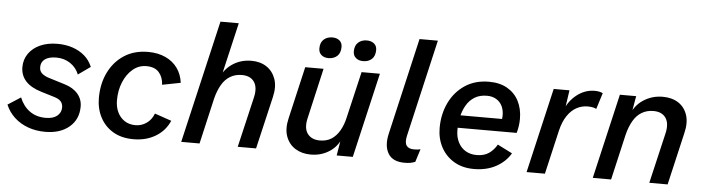

<svg xmlns="http://www.w3.org/2000/svg" viewBox="-46 -919 4132 1127"><g transform="rotate(5 2020.0 -356.0)"><path d="M244 11Q189 11 142.5 -6Q96 -23 62 -54.5Q28 -86 10 -129L86 -178Q106 -128 145 -99.5Q184 -71 240 -71Q284 -71 307.5 -90.5Q331 -110 331 -140Q331 -162 318.5 -176Q306 -190 278 -198L202 -221Q139 -240 108.5 -274Q78 -308 78 -356Q78 -401 102.5 -436Q127 -471 170.5 -490.5Q214 -510 272 -510Q320 -510 360.5 -496.5Q401 -483 431.5 -457Q462 -431 478 -392L406 -341Q390 -381 354.5 -405Q319 -429 272 -429Q228 -429 205 -412Q182 -395 182 -365Q182 -340 199 -326.5Q216 -313 240 -306L334 -277Q384 -262 411.5 -230Q439 -198 439 -155Q439 -79 385.5 -34Q332 11 244 11Z M764 9Q694 9 644.5 -20Q595 -49 568 -100Q541 -151 541 -215Q541 -300 574 -366.5Q607 -433 666 -471Q725 -509 806 -509Q864 -509 908.5 -488.5Q953 -468 979.5 -431Q1006 -394 1012 -345L904 -324Q902 -368 877.5 -396.5Q853 -425 803 -425Q758 -425 723 -395.5Q688 -366 668 -317.5Q648 -269 648 -211Q648 -171 662.5 -140.5Q677 -110 704 -92Q731 -74 769 -74Q804 -74 833.5 -94.5Q863 -115 877 -152L976 -118Q950 -58 894 -24.5Q838 9 764 9Z M1045 0 1213 -723H1321L1244 -392L1229 -379Q1249 -439 1299 -474.5Q1349 -510 1415 -510Q1467 -510 1504 -485.5Q1541 -461 1557 -416Q1573 -371 1558 -308L1486 0H1378L1448 -299Q1461 -357 1438.5 -389.5Q1416 -422 1366 -422Q1327 -422 1297 -404Q1267 -386 1247 -351.5Q1227 -317 1215 -269L1153 0Z M1809 8Q1756 8 1717.5 -16Q1679 -40 1662.5 -85Q1646 -130 1661 -193L1732 -500H1840L1772 -203Q1758 -143 1782 -111Q1806 -79 1855 -79Q1894 -79 1922.5 -97Q1951 -115 1971 -149.5Q1991 -184 2001 -231L2064 -500H2172L2056 0H1961L1983 -132L1992 -123Q1971 -59 1921.5 -25.5Q1872 8 1809 8ZM2067 -565Q2041 -565 2024.5 -579Q2008 -593 2008 -617Q2008 -652 2028 -670Q2048 -688 2079 -688Q2105 -688 2121.5 -674.5Q2138 -661 2138 -637Q2138 -601 2118 -583Q2098 -565 2067 -565ZM1863 -565Q1837 -565 1821 -579Q1805 -593 1805 -617Q1805 -652 1825 -670Q1845 -688 1876 -688Q1902 -688 1918 -674.5Q1934 -661 1934 -637Q1934 -601 1914 -583Q1894 -565 1863 -565Z M2361 8Q2291 8 2264.5 -36.5Q2238 -81 2254 -152L2386 -723H2494L2362 -151Q2353 -111 2365.5 -93Q2378 -75 2410 -75Q2434 -75 2448 -79L2424 -3Q2409 3 2395 5.5Q2381 8 2361 8Z M2770 9Q2702 9 2652.5 -20.5Q2603 -50 2576 -100.5Q2549 -151 2549 -214Q2549 -295 2581 -362Q2613 -429 2672.5 -469Q2732 -509 2815 -509Q2878 -509 2922.5 -483.5Q2967 -458 2990.5 -412.5Q3014 -367 3014 -307Q3014 -287 3011 -266Q3008 -245 3002 -224H2612L2613 -298H2942L2905 -272Q2908 -285 2909.5 -296Q2911 -307 2911 -318Q2911 -351 2899 -375Q2887 -399 2864 -412.5Q2841 -426 2810 -426Q2767 -426 2737 -407.5Q2707 -389 2688.5 -357Q2670 -325 2662 -287Q2654 -249 2654 -210Q2654 -170 2669.5 -139Q2685 -108 2713 -91Q2741 -74 2779 -74Q2823 -74 2851.5 -94Q2880 -114 2898 -146L2985 -102Q2955 -51 2899.5 -21Q2844 9 2770 9Z M3080 0 3196 -500H3289L3268 -358L3259 -369Q3282 -433 3330.5 -471.5Q3379 -510 3437 -510Q3452 -510 3464 -507.5Q3476 -505 3485 -500L3455 -405Q3446 -410 3433.5 -412.5Q3421 -415 3403 -415Q3369 -415 3338.5 -398.5Q3308 -382 3284.5 -347.5Q3261 -313 3248 -259L3188 0Z M3470 0 3586 -500H3682L3659 -369L3650 -377Q3671 -441 3722.5 -475.5Q3774 -510 3838 -510Q3893 -510 3930.5 -485.5Q3968 -461 3983 -415.5Q3998 -370 3982 -306L3911 0H3803L3873 -299Q3886 -357 3863.5 -389.5Q3841 -422 3791 -422Q3752 -422 3722 -404Q3692 -386 3672 -351.5Q3652 -317 3640 -269L3578 0Z"/></g></svg>

Font: Kantumruy Pro Medium
Style: Italic
Weight: 500
Italic angle: -13°
Designer: Sovichet Tep
Foundry: Sovichet Tep
Version: Version 1.002